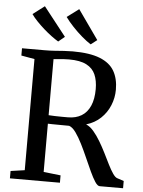

<svg xmlns="http://www.w3.org/2000/svg" viewBox="-64 -1043 811 1092"><g transform="rotate(5 342.0 -496.5)"><path d="M34.5 0V-42L114.5 -53.5V-688L38.5 -701.5V-743H165.5Q197.5 -743 225.2 -745Q253 -747 278 -748.8Q303 -750.5 327.5 -750.5Q425.5 -750.5 483.2 -727.5Q541 -704.5 566 -660.8Q591 -617 591 -554.5Q591 -508.5 573.5 -465.5Q556 -422.5 522.2 -390.2Q488.5 -358 439.5 -343.5Q462.5 -334 483 -310Q503.5 -286 522.2 -254.5Q541 -223 557.8 -189.2Q574.5 -155.5 589.2 -126Q604 -96.5 617.5 -77Q631 -57.5 642.5 -54L680.5 -41.5V0H547Q534.5 0 520.2 -21.8Q506 -43.5 489.8 -78.5Q473.5 -113.5 456 -153.5Q438.5 -193.5 420 -230.5Q401.5 -267.5 382.5 -294Q363.5 -320.5 344 -327Q333.5 -327 316 -327.2Q298.5 -327.5 279.8 -327.5Q261 -327.5 245.5 -327.8Q230 -328 222.5 -328.5V-53L320 -42V0ZM333 -374.5Q378 -374.5 410 -393.8Q442 -413 459.2 -451.8Q476.5 -490.5 476.5 -548Q476.5 -596 461.5 -630.8Q446.5 -665.5 410.5 -684.2Q374.5 -703 311.5 -703Q294 -703 278.5 -702Q263 -701 249 -699.5Q235 -698 222.5 -697V-377Q237 -376 259 -375.2Q281 -374.5 301.8 -374.5Q322.5 -374.5 333 -374.5ZM239.5 -799.5Q222 -810 200 -826.2Q178 -842.5 155.8 -862.2Q133.5 -882 113.8 -902.5Q94 -923 81 -942L147.5 -992.5L276 -829L240.5 -799.5ZM425 -799.5Q402 -814 374 -838Q346 -862 320 -889.8Q294 -917.5 276 -942.5L343.5 -993L461 -826.5L426 -799.5Z"/></g></svg>

Font: Merriweather 48pt
Style: Regular
Weight: 400
Version: Version 2.100